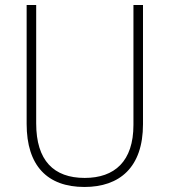

<svg xmlns="http://www.w3.org/2000/svg" viewBox="-20 -734 674 764"><path d="M549 -240V-714H511V-237C511 -92 436 -26 317 -26C194 -26 124 -95 124 -243V-714H86V-241C86 -75 168 10 316 10C456 10 549 -68 549 -240Z"/></svg>

Font: Noto Sans Malayalam SemiCondensed ExtraLight
Style: Regular
Weight: 200
Width: 4
Designer: Jelle Bosma - Monotype Design Team
Foundry: Monotype Imaging Inc.
Version: Version 2.104